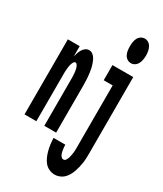

<svg xmlns="http://www.w3.org/2000/svg" viewBox="-238 -842 977 1152"><g transform="rotate(30 250.0 -266.0)"><path d="M409 -585Q394 -585 382 -593Q370 -601 363.5 -614Q357 -627 355 -641.5Q353 -656 353 -670Q353 -684 355 -698.5Q357 -713 363.5 -726Q370 -739 382 -747Q394 -755 409 -755Q423 -755 435 -747Q447 -739 453.5 -726Q460 -713 462.5 -698.5Q465 -684 465 -670Q465 -656 462.5 -641.5Q460 -627 453.5 -614Q447 -601 435 -593Q423 -585 409 -585ZM10 0V-520H92V-449Q95 -462 99.5 -475Q104 -488 111 -500Q118 -512 129.5 -520Q141 -528 154 -528Q169 -528 181 -518Q193 -508 199.5 -495Q206 -482 211 -467.5Q216 -453 219 -438.5Q222 -424 224 -409.5Q226 -395 227 -380Q228 -365 228.5 -350Q229 -335 229 -320V0H147V-320Q147 -327 147 -334Q147 -341 146.5 -348Q146 -355 145.5 -362Q145 -369 144 -376Q143 -383 141.5 -390Q140 -397 137.5 -403.5Q135 -410 130.5 -416.5Q126 -423 119 -423Q112 -423 108 -416.5Q104 -410 101.5 -403.5Q99 -397 97.5 -390Q96 -383 95 -376Q94 -369 93.5 -362Q93 -355 92.5 -348Q92 -341 92 -334Q92 -327 92 -320V0ZM346 223Q326 223 307 214Q288 205 275.5 189.5Q263 174 255 155Q247 136 242 116Q237 96 234.5 76Q232 56 231 35H313Q313 43 313.5 51.5Q314 60 315.5 67.5Q317 75 318.5 83Q320 91 323.5 98.5Q327 106 332.5 112Q338 118 346 118Q357 118 363 108.5Q369 99 372 88.5Q375 78 377 67.5Q379 57 380 46.5Q381 36 381 25.5Q381 15 381 5V-415H319V-520H463V5Q463 22 462.5 39Q462 56 459.5 73.5Q457 91 453 107.5Q449 124 443.5 140Q438 156 429 171.5Q420 187 408 198.5Q396 210 379.5 216.5Q363 223 346 223Z"/></g></svg>

Font: Iosevka SS18 Extrabold
Style: Regular
Weight: 800
Monospace: yes
Designer: Belleve Invis
Foundry: Belleve Invis
Version: Version 25.1.1; ttfautohint (v1.8.4)